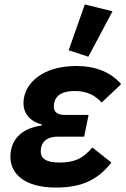

<svg xmlns="http://www.w3.org/2000/svg" viewBox="-20 -835 567 867"><path d="M488 -784 363 -815 290 -608 379 -579ZM397 -169C353 -117 314 -101 248 -101C186 -101 164 -121 164 -149C164 -161 165 -166 166 -170C173 -200 198 -218 241 -218H360L380 -316H273C238 -316 223 -330 223 -353C223 -361 224 -367 226 -375C234 -405 261 -424 319 -424C369 -424 409 -406 439 -372L527 -455C481 -509 411 -537 325 -537C168 -537 86 -455 86 -369C86 -325 113 -287 169 -273L168 -268C76 -256 27 -203 27 -127C27 -49 93 12 232 12C348 12 421 -22 483 -101Z"/></svg>

Font: LVC Sans
Style: Bold Italic
Weight: 700
Italic angle: -11.31°
Designer: Mike Abbink, Paul van der Laan, Pieter van Rosmalen
Foundry: Bold Monday
Version: Version 3.0